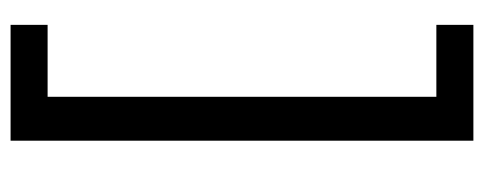

<svg xmlns="http://www.w3.org/2000/svg" viewBox="-296 -460 915 363"><g transform="rotate(-90 161.5 -278.5)"><path d="M296 159V89H160V-646H296V-716H77V159Z"/></g></svg>

Font: Noto Sans Lao UI SemCond
Style: Regular
Weight: 400
Width: 4
Designer: Monotype Design Team
Foundry: Monotype Imaging Inc.
Version: Version 2.000